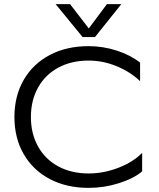

<svg xmlns="http://www.w3.org/2000/svg" viewBox="-20 -902 770 932"><path d="M410 10Q303 10 221.5 -33Q140 -76 95 -154Q50 -232 50 -334Q50 -436 95 -514Q140 -592 221.5 -635Q303 -678 410 -678Q480 -678 546.5 -656.5Q613 -635 660 -598V-508Q613 -553 546.5 -580.5Q480 -608 410 -608Q327 -608 263.5 -574Q200 -540 165 -477.5Q130 -415 130 -334Q130 -253 165 -190.5Q200 -128 263.5 -94Q327 -60 410 -60Q483 -60 554.5 -87.5Q626 -115 670 -160V-70Q628 -35 556.5 -12.5Q485 10 410 10ZM381 -722 250 -882H320L411 -764L499 -882H569L441 -722Z"/></svg>

Font: Madhuban Light
Style: Regular
Weight: 300
Designer: jaikishan Patel
Foundry: MagicType
Version: Version 1.000